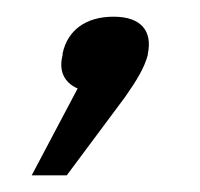

<svg xmlns="http://www.w3.org/2000/svg" viewBox="-20 -101 239 230"><path d="M55 -37V-35C50 -16 57 -2 73 5L18 109H60L130 15C144 -5 153 -20 157 -35V-36C163 -64 149 -81 116 -81C83 -81 61 -65 55 -37Z"/></svg>

Font: LT Wave Light
Style: Italic
Weight: 300
Designer: Daniel Lyons
Version: Version 2.5 (Glyphs App)